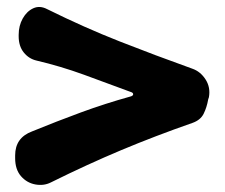

<svg xmlns="http://www.w3.org/2000/svg" viewBox="-20 -522 640 545"><path d="M571 -240Q567 -217 558 -199Q549 -181 526 -173Q420 -136 324.5 -96Q229 -56 124 -4Q104 6 80 1.5Q56 -3 39.5 -22Q23 -41 23 -73V-81Q23 -131 71 -149Q142 -178 210 -203Q278 -228 350 -248Q358 -250 358 -254.5Q358 -259 351 -261Q284 -286 218 -310Q152 -334 84 -350Q62 -355 47.5 -373Q33 -391 33 -419V-423Q33 -449 44.5 -469.5Q56 -490 74.5 -498.5Q93 -507 114 -496Q219 -444 319.5 -404.5Q420 -365 526 -327Q549 -319 563.5 -296.5Q578 -274 573 -246Z"/></svg>

Font: Winky Sans Black
Style: Regular
Weight: 900
Designer: Simon Atzbach
Foundry: typofactur
Version: Version 1.205